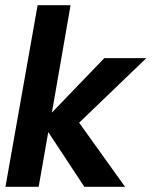

<svg xmlns="http://www.w3.org/2000/svg" viewBox="-20 -720 584 740"><path d="M1 0 125 -700H252L180 -286L382 -496H544L285 -247L462 0H305L166 -211L129 0Z"/></svg>

Font: Rethink Sans
Style: Bold Italic
Weight: 700
Italic angle: -10°
Designer: The Rethink Sans project authors (Hans Thiessen). DM Sans designed by Colophon Foundry.
Foundry: Rethink Communications LLC
Version: Version 1.001